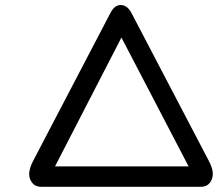

<svg xmlns="http://www.w3.org/2000/svg" viewBox="-20 -735 875 755"><path d="M721.7 -80.6 457.5 -587.4 196.3 -80.6ZM109.4 -100.6 415 -685.5Q430.7 -715.3 454.6 -715.3Q480 -715.3 496.6 -684.6L798.8 -106.9Q816.9 -73.7 816.9 -52.2Q816.9 -30.8 804.7 -15.6Q792.5 -0.5 770.5 -0.5H141.1Q119.1 -0.5 106.9 -15.6Q94.7 -30.8 94.7 -51Q94.7 -71.3 109.4 -100.6Z"/></svg>

Font: Oldenburg
Style: Regular
Weight: 400
Designer: Nicole Fally
Foundry: Nicole Fally
Version: Version 1.001